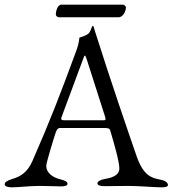

<svg xmlns="http://www.w3.org/2000/svg" viewBox="-22 -797 739 822"><path d="M231 -723H486C502 -723 517 -745 517 -765C517 -771 510 -777 504 -777H241C222 -777 217 -744 217 -735C217 -729 224 -723 231 -723ZM27 5C60 5 103 -1 147 -1C184 -1 220 1 238 1C255 1 267 -2 267 -10C267 -19 257 -24 234 -30C202 -38 176 -58 176 -87C176 -100 208 -205 217 -231C222 -245 228 -249 234 -249H423C441 -249 447 -248 450 -238C465 -188 489 -105 489 -76C489 -54 472 -38 428 -31C410 -28 395 -21 395 -12C395 -4 407 0 424 0C448 0 490 -1 529 -1C574 -1 640 5 668 5C685 5 697 3 697 -5C697 -14 687 -24 664 -28C624 -35 591 -48 563 -128C530 -223 449 -459 385 -662C382 -670 381 -678 378 -684C377 -686 374 -686 373 -685C369 -679 366 -659 354 -651C342 -643 330 -640 318 -636C316 -615 311 -597 304 -578C236 -393 192 -279 117 -108C95 -58 65 -41 31 -31C9 -24 -2 -17 -2 -8C-2 0 10 5 27 5ZM261 -282C248 -282 240 -282 240 -289C240 -291 241 -294 242 -297L333 -542C337 -553 339 -559 341 -559C344 -559 346 -553 350 -541L428 -297C429 -293 430 -289 430 -287C430 -282 426 -282 416 -282Z"/></svg>

Font: Garamond-Math
Style: Regular
Weight: 400
Version: Version 2019-08-16